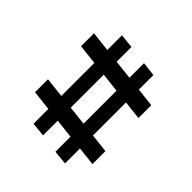

<svg xmlns="http://www.w3.org/2000/svg" viewBox="-85 -1085 1471 1471"><g transform="rotate(-45 650.0 -350.0)"><path d="M117 -152 128 -267H291.5L309 -423H150L161 -537.5H322L340 -700H480.5L462.5 -537.5H820.5L838.5 -700H979L960.5 -537.5H1119.5L1107.5 -423H947.5L930 -267H1088L1074.5 -152H917L899.5 0H760.5L777.5 -152H419.5L402.5 0H262L279 -152ZM432.5 -267H790L807.5 -423H450Z"/></g></svg>

Font: Trispace Expanded SemiBold
Style: Regular
Weight: 600
Width: 7
Designer: Tyler Finck
Foundry: Etcetera Type Company
Version: Version 1.210; ttfautohint (v1.8.3)